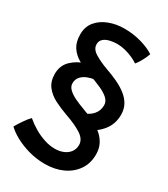

<svg xmlns="http://www.w3.org/2000/svg" viewBox="-209 -775 917 1046"><g transform="rotate(30 249.5 -252.0)"><path d="M252.5 -357.5Q232.5 -356 210.8 -347.2Q189 -338.5 174.2 -322Q159.5 -305.5 159.5 -280.5Q159.5 -260 176.8 -243.5Q194 -227 222.2 -213.5Q250.5 -200 284 -188Q322 -174.5 355 -158Q388 -141.5 412.8 -120.2Q437.5 -99 451.2 -71.5Q465 -44 465 -8.5Q465 49 436.2 90.2Q407.5 131.5 358.5 153.8Q309.5 176 248 176Q195.5 176 147 162.5Q98.5 149 60 128Q21.5 107 -1 84.5Q3.5 76 11.5 63.2Q19.5 50.5 28.8 37Q38 23.5 47.2 12Q56.5 0.5 63 -5.5Q87.5 16 119.5 35Q151.5 54 186.2 65.5Q221 77 253 77Q283.5 77 307.2 67Q331 57 345 38Q359 19 359 -7Q359 -42 320.8 -67Q282.5 -92 220.5 -113.5Q175 -129.5 136.2 -149.2Q97.5 -169 74 -199.5Q50.5 -230 50.5 -277Q50.5 -329.5 85.5 -363.2Q120.5 -397 171 -411ZM297.5 -171Q327.5 -180 348.2 -204Q369 -228 369 -262.5Q369 -286.5 349 -304.5Q329 -322.5 295.5 -337.2Q262 -352 220.5 -366.5Q175 -382.5 139.2 -402.8Q103.5 -423 83.2 -453.8Q63 -484.5 63 -532.5Q63 -581 90.2 -613.8Q117.5 -646.5 161.8 -663.2Q206 -680 256.5 -680Q314 -680 364.8 -665.2Q415.5 -650.5 447.5 -629Q446 -623.5 439.2 -608.2Q432.5 -593 422.5 -575.2Q412.5 -557.5 401 -544Q385.5 -555 363 -565Q340.5 -575 315 -581.5Q289.5 -588 264.5 -588Q241 -588 218.5 -582.5Q196 -577 181.5 -564.5Q167 -552 167 -530Q167 -500.5 200.2 -479.8Q233.5 -459 284 -440.5Q322 -427.5 356.5 -411.2Q391 -395 417.8 -374.2Q444.5 -353.5 459.8 -326.2Q475 -299 475 -264Q475 -205.5 441.5 -163.5Q408 -121.5 357 -100.5Z"/></g></svg>

Font: Grandstander Thin Medium
Style: Regular
Weight: 500
Version: Version 1.200